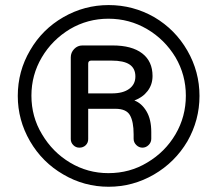

<svg xmlns="http://www.w3.org/2000/svg" viewBox="-20 -712 840 743"><path d="M224.6 -37.1Q143.6 -84 96.2 -165.5Q48.8 -247.1 48.8 -340.8Q48.8 -436.5 96.7 -517.6Q143.6 -598.6 225.1 -645.5Q306.6 -692.4 400.4 -692.4Q495.1 -692.4 577.1 -645.5Q658.2 -597.7 705.1 -516.1Q752 -434.6 752 -340.8Q752 -247.1 705.1 -165Q657.2 -84 575.7 -36.6Q494.1 10.7 400.4 10.7Q305.7 10.7 224.6 -37.1ZM549.8 -83Q619.1 -124 659.2 -192.4Q699.2 -260.7 699.2 -341.8Q699.2 -421.9 659.2 -490.2Q617.2 -559.6 548.8 -599.6Q480.5 -639.6 399.4 -639.6Q319.3 -639.6 251 -599.6Q181.6 -557.6 141.6 -489.7Q101.6 -421.9 101.6 -341.8Q101.6 -259.8 142.6 -192.4Q183.6 -123 251.5 -82.5Q319.3 -42 399.4 -42Q482.4 -42 549.8 -83ZM253.9 -173.8V-490.2Q253.9 -508.8 267.1 -522.5Q280.3 -536.1 298.8 -536.1H416Q490.2 -536.1 530.3 -505.4Q570.3 -474.6 570.3 -418Q570.3 -384.8 551.3 -359.9Q532.2 -335 500 -323.2Q528.3 -312.5 546.9 -281.2Q565.4 -250 565.4 -201.2V-174.8Q565.4 -161.1 555.2 -150.9Q544.9 -140.6 531.2 -140.6Q517.6 -140.6 507.3 -150.9Q497.1 -161.1 497.1 -174.8V-192.4Q497.1 -241.2 482.9 -266.1Q468.8 -291 426.8 -291H321.3V-173.8Q321.3 -159.2 311.5 -149.9Q301.8 -140.6 287.1 -140.6Q273.4 -140.6 263.7 -150.4Q253.9 -160.2 253.9 -173.8ZM503.9 -416Q503.9 -447.3 481.4 -462.4Q459 -477.5 411.1 -477.5H333Q321.3 -477.5 321.3 -465.8V-350.6H413.1Q456.1 -350.6 480 -368.2Q503.9 -385.7 503.9 -416Z"/></svg>

Font: KTXP_ComRound
Style: Medium
Weight: 500
Version: Version 1.01;May 16, 2022;FontCreator 13.0.0.2683 64-bit